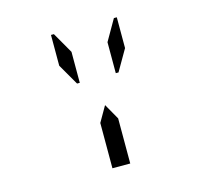

<svg xmlns="http://www.w3.org/2000/svg" viewBox="-104 -979 1024 958"><g transform="rotate(-15 408.0 -500.0)"><path d="M454 -157V-139H362V-327V-373L408 -453L454 -372V-327ZM315 -593H301L238 -702V-861H253L315 -753ZM563 -861H578V-702L515 -593H501V-753Z"/></g></svg>

Font: DSEG14 Classic Mini
Style: Regular
Weight: 400
Designer: Keshikan(Twitter:@keshinomi_88pro)
Version: Version 0.46